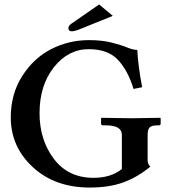

<svg xmlns="http://www.w3.org/2000/svg" viewBox="-20 -840 767 870"><path d="M429.2 -819.8 491.2 -768.1 347.2 -710Q319.3 -697.8 304.2 -698.2Q290 -698.2 290 -712.9Q290 -724.1 305.2 -733.9ZM648.9 -229V-113.8Q648.9 -95.7 661.1 -85Q605 -38.1 540.5 -14.2Q476.1 9.8 386.2 9.8Q229 9.8 128.9 -82.5Q28.8 -174.8 28.8 -308.1Q28.8 -414.1 80.8 -495.6Q132.8 -577.1 212.4 -617.7Q292 -658.2 382.8 -658.2Q441.9 -658.2 485.4 -647.2Q528.8 -636.2 555.9 -625Q583 -613.8 602.1 -613.8Q605 -546.9 624 -444.8L585 -437Q560.1 -520 514.6 -568.6Q469.2 -617.2 381.8 -617.2Q289.1 -617.2 224.1 -535.2Q159.2 -453.1 159.2 -327.1Q159.2 -206.1 224.1 -120.1Q289.1 -34.2 403.8 -34.2Q482.9 -34.2 532.2 -74.2V-229Q532.2 -272 460 -272H445.8Q438 -272 438 -280.8V-304.2L439.9 -306.2Q537.1 -304.2 576.2 -304.2L706.1 -306.2L708 -304.2V-280.8Q708 -272 700.2 -272H693.8Q666 -272 657.5 -262Q648.9 -252 648.9 -229Z"/></svg>

Font: Linux Libertine
Style: Semibold
Weight: 600
Designer: Philipp H. Poll
Foundry: Philipp H. Poll
Version: Version 5.1.2 ; ttfautohint (v0.9)